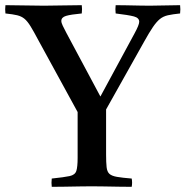

<svg xmlns="http://www.w3.org/2000/svg" viewBox="-45 -721 717 742"><path d="M512 -560 365 -298V-124Q365 -93 367 -75Q369 -57 378 -49Q387 -41 407 -37.5Q427 -34 464 -31Q467 -15 464 1Q443 1 414 0.5Q385 0 356.5 -0.5Q328 -1 309 -1Q290 -1 262 -0.5Q234 0 205 0.5Q176 1 155 1Q153 -14 155 -31Q203 -36 224 -40.5Q245 -45 250 -60.5Q255 -76 255 -111V-288L103 -566Q85 -600 73 -619.5Q61 -639 49.5 -648.5Q38 -658 21.5 -662Q5 -666 -24 -669Q-26 -685 -24 -701Q12 -701 50 -700Q88 -699 125 -699Q157 -699 196 -700Q235 -701 271 -701Q273 -686 271 -669Q228 -665 210 -659.5Q192 -654 192 -640Q192 -633 197.5 -621.5Q203 -610 212 -593L343 -348L475 -592Q493 -625 493 -637Q493 -652 472.5 -657.5Q452 -663 402 -669Q400 -686 402 -701Q418 -701 443 -700.5Q468 -700 492.5 -699.5Q517 -699 533 -699Q565 -699 592.5 -700Q620 -701 651 -701Q653 -685 651 -669Q622 -666 604 -662Q586 -658 573 -647.5Q560 -637 546 -616.5Q532 -596 512 -560Z"/></svg>

Font: Tiro Kannada
Style: Regular
Weight: 400
Designer: Kannada: John Hudson & Fiona Ross. Latin: John Hudson.
Foundry: Tiro Typeworks Ltd.
Version: Version 1.52